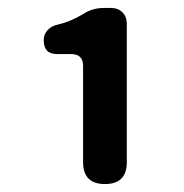

<svg xmlns="http://www.w3.org/2000/svg" viewBox="-20 -895 464 483"><path d="M244 -432Q189 -432 189 -487V-595V-729Q189 -759 159 -759H123Q90 -759 90 -794Q90 -809 100 -819.5Q110 -830 125 -833Q156 -840 188 -859Q212 -875 241 -875H259Q277 -875 288 -864Q299 -853 299 -835V-653V-487Q299 -432 244 -432Z"/></svg>

Font: GenSenRounded2 TW B
Style: Regular
Weight: 700
Version: Version 2.000;PS 2;hotconv 16.6.51;makeotf.lib2.5.65220 DEVE